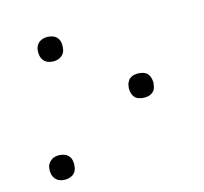

<svg xmlns="http://www.w3.org/2000/svg" viewBox="-84 -621 767 722"><g transform="rotate(-15 300.0 -260.0)"><path d="M157 -433Q146 -433 136 -437Q126 -441 119.5 -449.5Q113 -458 111 -469.5Q109 -481 111 -492Q112 -500 116.5 -507.5Q121 -515 127.5 -519.5Q134 -524 142 -526Q150 -528 158 -528Q169 -528 179.5 -524Q190 -520 196.5 -511.5Q203 -503 204.5 -491.5Q206 -480 204 -469Q203 -461 199 -454Q195 -447 188 -442Q181 -437 173 -435Q165 -433 157 -433ZM452 -213Q446 -213 438.5 -214.5Q431 -216 425 -219Q419 -222 415 -227Q411 -232 408.5 -238.5Q406 -245 405 -253Q404 -261 405 -266L406 -271Q406 -276 408 -280.5Q410 -285 412.5 -289.5Q415 -294 419.5 -297.5Q424 -301 428.5 -303Q433 -305 439 -306Q445 -307 448 -307H452Q459 -307 466 -305.5Q473 -304 479 -301Q485 -298 489 -293Q493 -288 495.5 -281.5Q498 -275 499 -267Q500 -259 499 -255L498 -249Q497 -244 496 -239.5Q495 -235 492 -230.5Q489 -226 484.5 -222.5Q480 -219 475.5 -217Q471 -215 465.5 -214Q460 -213 456 -213ZM84 8Q73 8 63 4Q53 0 46.5 -8.5Q40 -17 38 -28.5Q36 -40 38 -51Q39 -59 43.5 -66Q48 -73 54.5 -78Q61 -83 69 -85Q77 -87 85 -87Q96 -87 106.5 -83Q117 -79 123.5 -70.5Q130 -62 131.5 -50.5Q133 -39 131 -28Q130 -20 126 -12.5Q122 -5 115 -0.5Q108 4 100 6Q92 8 84 8Z"/></g></svg>

Font: Iosevka Aile Extralight
Style: Italic
Weight: 200
Italic angle: -9°
Designer: Belleve Invis
Foundry: Belleve Invis
Version: Version 31.1.0; ttfautohint (v1.8.4)